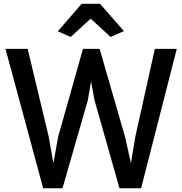

<svg xmlns="http://www.w3.org/2000/svg" viewBox="-20 -1006 982 1034"><path d="M212.5 8 9.5 -743H129L242.5 -269L267.5 -126.5L293 -269L427 -743H516.5L653.5 -269L685 -127.5L708.5 -268.5L814 -743H932L740 8H623.5L489 -466L470.5 -567.5L453 -466L316.5 8ZM360.5 -807 291.5 -837.5 419.5 -985.5H518.5L647.5 -838.5L575.5 -807L468.5 -905.5Z"/></svg>

Font: Koeln Type Sans
Style: Regular
Weight: 400
Designer: Eben Sorkin
Foundry: Eben Sorkin
Version: Version 2.001